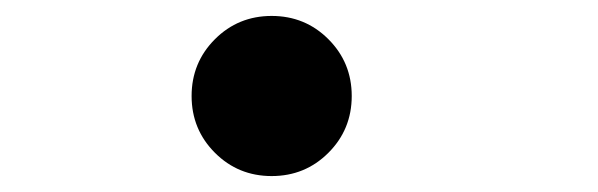

<svg xmlns="http://www.w3.org/2000/svg" viewBox="-20 -469 750 241"><path d="M321 -248Q279 -248 249.8 -277.2Q220.5 -306.5 220.5 -348.5Q220.5 -390.5 249.8 -419.8Q279 -449 321 -449Q363 -449 392.2 -419.8Q421.5 -390.5 421.5 -348.5Q421.5 -306.5 392.2 -277.2Q363 -248 321 -248Z"/></svg>

Font: League Mono SemiBold
Style: Regular
Weight: 600
Width: 6
Designer: Tyler Finck
Foundry: The League of Moveable Type / Tyler Finck
Version: Version 2.300;RELEASE